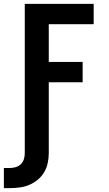

<svg xmlns="http://www.w3.org/2000/svg" viewBox="-42 -755 562 992"><path d="M-22 217V113H9Q24 113 39.5 108.5Q55 104 66 93Q77 82 81.5 67Q86 52 86 37V-735H442V-630H210V-435H385V-330H210V37Q210 62 204.5 87.5Q199 113 186 135Q173 157 153 173.5Q133 190 109.5 200Q86 210 60 213.5Q34 217 9 217Z"/></svg>

Font: Iosevka Curly Extrabold
Style: Regular
Weight: 800
Monospace: yes
Designer: Belleve Invis
Foundry: Belleve Invis
Version: Version 22.1.2; ttfautohint (v1.8.4)